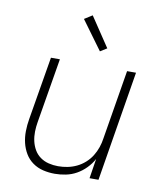

<svg xmlns="http://www.w3.org/2000/svg" viewBox="-85 -831 771 909"><g transform="rotate(10 300.0 -377.0)"><path d="M240 8Q211 8 183.5 1.5Q156 -5 133.5 -21Q111 -37 97 -60.5Q83 -84 76.5 -111Q70 -138 70.5 -167.5Q71 -197 76 -226L127 -530H170L118 -219Q114 -196 113.5 -172.5Q113 -149 118 -127Q123 -105 134 -86Q145 -67 163 -54Q181 -41 203.5 -35.5Q226 -30 249 -30Q272 -30 294.5 -34.5Q317 -39 338 -49Q359 -59 377 -75Q395 -91 407.5 -111Q420 -131 427.5 -153Q435 -175 438 -197L493 -530H536L449 0H406L421 -95Q408 -71 388 -50.5Q368 -30 344 -16.5Q320 -3 293 2.5Q266 8 240 8ZM350 -600 249 -738 287 -762 382 -620Z"/></g></svg>

Font: Iosevka Curly XLtExObl
Style: Regular
Weight: 200
Width: 7
Italic angle: -9°
Monospace: yes
Designer: Belleve Invis
Foundry: Belleve Invis
Version: Version 11.0.1; ttfautohint (v1.8.3)